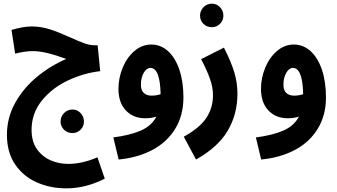

<svg xmlns="http://www.w3.org/2000/svg" viewBox="-20 -644 1849 1052"><path d="M554 335Q449 388 344 388Q256 388 182 355.5Q108 323 63 257Q18 191 18 95Q18 1 63 -80Q108 -161 181.5 -222Q255 -283 343 -321Q228 -364 160 -364Q117 -364 63 -350L43 -480Q107 -499 153 -499Q205 -499 253 -483.5Q301 -468 365 -439Q411 -418 441.5 -407Q472 -396 498 -396H515L529 -254Q439 -244 352 -203Q265 -162 209 -92.5Q153 -23 153 68Q153 131 182 172.5Q211 214 256.5 234Q302 254 354 254Q430 254 514 218ZM312 22Q312 -5 331 -24.5Q350 -44 377 -44Q403 -44 421.5 -24.5Q440 -5 440 22Q440 48 421.5 66.5Q403 85 377 85Q349 85 330.5 66.5Q312 48 312 22Z M985 -110Q985 -12 940 61.5Q895 135 815 177.5Q735 220 630 230L601 109Q693 97 751.5 71.5Q810 46 837 -5Q809 4 776 4Q710 4 669.5 -39Q629 -82 629 -157Q629 -216 652 -272.5Q675 -329 716.5 -364.5Q758 -400 809 -400Q861 -400 901 -363.5Q941 -327 963 -261.5Q985 -196 985 -110ZM810 -120Q837 -120 860 -128Q857 -272 804 -272Q783 -272 767.5 -245Q752 -218 752 -180Q752 -149 768 -134.5Q784 -120 810 -120Z M987 105Q1074 57 1110.5 2Q1147 -53 1147 -123Q1147 -165 1130.5 -212Q1114 -259 1082 -320L1207 -383Q1247 -304 1264 -247Q1281 -190 1281 -131Q1281 -18 1227.5 72.5Q1174 163 1054 230ZM1076 -558Q1076 -585 1095 -604.5Q1114 -624 1141 -624Q1167 -624 1185.5 -604.5Q1204 -585 1204 -558Q1204 -532 1185.5 -513.5Q1167 -495 1141 -495Q1113 -495 1094.5 -513.5Q1076 -532 1076 -558Z M1766 -110Q1766 -12 1721 61.5Q1676 135 1596 177.5Q1516 220 1411 230L1382 109Q1474 97 1532.5 71.5Q1591 46 1618 -5Q1590 4 1557 4Q1491 4 1450.5 -39Q1410 -82 1410 -157Q1410 -216 1433 -272.5Q1456 -329 1497.5 -364.5Q1539 -400 1590 -400Q1642 -400 1682 -363.5Q1722 -327 1744 -261.5Q1766 -196 1766 -110ZM1591 -120Q1618 -120 1641 -128Q1638 -272 1585 -272Q1564 -272 1548.5 -245Q1533 -218 1533 -180Q1533 -149 1549 -134.5Q1565 -120 1591 -120Z"/></svg>

Font: Noto Sans Arabic Cond
Style: Bold
Weight: 700
Width: 3
Designer: Nadine Chahine
Foundry: Monotype Imaging Inc.
Version: Version 1.001